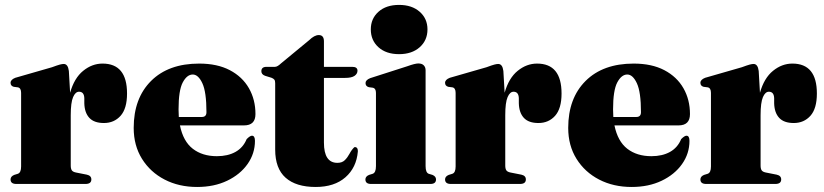

<svg xmlns="http://www.w3.org/2000/svg" viewBox="-20 -732 3280 764"><path d="M254 -449.5 259 -363Q275.5 -421.5 311 -450.2Q346.5 -479 388 -479Q485.5 -479 485.5 -360Q485.5 -300 459.8 -271.2Q434 -242.5 393.5 -242.5Q354.5 -242.5 335.5 -263Q316.5 -283.5 315.5 -321V-341.5Q314.5 -367 294.5 -367Q280 -367 270.8 -345.5Q261.5 -324 261.5 -273.5V-73.5Q261.5 -60.5 265.8 -54.2Q270 -48 282.5 -45.5L325.5 -37Q343.5 -33 343.5 -18Q343.5 0 320 0H45Q22 0 22 -18Q22 -30 36.5 -36L51 -40.5Q64 -45 64 -69.5V-362.5Q64 -382 51 -384.5L35 -386.5Q22 -390 22 -402.5Q22 -415 41 -422.5L187 -464.5Q208.5 -472.5 218 -475Q227.5 -477.5 233.5 -477.5Q250.5 -477.5 254 -449.5Z M996.5 -278Q996.5 -233 951 -233H696Q709 -169.5 747.2 -140Q785.5 -110.5 843 -110.5Q886.5 -110.5 917 -127.5Q947.5 -144.5 961.5 -178.5Q975 -192 982.5 -192Q994.5 -192 994.5 -171.5Q994.5 -121 965 -79.2Q935.5 -37.5 883.8 -12.8Q832 12 764.5 12Q692 12 635 -17.5Q578 -47 545 -100Q512 -153 512 -223Q512 -341 581.2 -410Q650.5 -479 772.5 -479Q844.5 -479 894.5 -452.8Q944.5 -426.5 970.5 -381Q996.5 -335.5 996.5 -278ZM690.5 -296.5Q690.5 -281 691.5 -266.5H783Q801.5 -266.5 801.5 -285.5Q801.5 -366 785.2 -400.8Q769 -435.5 747 -435.5Q724 -435.5 707.2 -404Q690.5 -372.5 690.5 -296.5Z M1060.5 -422.5 1034.5 -430.5Q1020 -436 1020 -448.5Q1020 -466 1040.5 -466H1074Q1084 -466 1098.5 -480L1210 -572Q1231 -592.5 1248.5 -592.5Q1269 -592.5 1269 -567.5V-466H1382Q1402.5 -466 1402.5 -450.5Q1402.5 -438.5 1390.8 -430.2Q1379 -422 1353 -422H1269V-164.5Q1269 -84 1322.5 -84Q1341.5 -84 1352.2 -94.8Q1363 -105.5 1370.8 -120.2Q1378.5 -135 1389.5 -146Q1395 -148 1399.5 -144.2Q1404 -140.5 1404 -129.5Q1398.5 -65 1354.5 -26.5Q1310.5 12 1236 12Q1158 12 1116.5 -24.8Q1075 -61.5 1075 -137V-401Q1075 -411 1071.5 -415.2Q1068 -419.5 1060.5 -422.5Z M1568 -516.5Q1516.5 -516.5 1486 -544Q1455.5 -571.5 1455.5 -615Q1455.5 -658 1486 -685.2Q1516.5 -712.5 1568 -712.5Q1619 -712.5 1650 -685.2Q1681 -658 1681 -615Q1681 -571.5 1650 -544Q1619 -516.5 1568 -516.5ZM1673.5 -452.5V-71Q1673.5 -45 1686 -40.5L1701 -36Q1715 -30 1715 -18Q1715 0 1692.5 0H1456.5Q1434 0 1434 -18Q1434 -30 1448.5 -36L1463 -40.5Q1476 -45 1476 -71V-362.5Q1476 -380.5 1463 -383L1448 -385Q1434.5 -388.5 1434.5 -401.5Q1434.5 -413.5 1453 -421L1601 -468.5Q1631.5 -479.5 1644.5 -479.5Q1659 -479.5 1666.2 -472Q1673.5 -464.5 1673.5 -452.5Z M1983 -449.5 1988 -363Q2004.5 -421.5 2040 -450.2Q2075.5 -479 2117 -479Q2214.5 -479 2214.5 -360Q2214.5 -300 2188.8 -271.2Q2163 -242.5 2122.5 -242.5Q2083.5 -242.5 2064.5 -263Q2045.5 -283.5 2044.5 -321V-341.5Q2043.5 -367 2023.5 -367Q2009 -367 1999.8 -345.5Q1990.5 -324 1990.5 -273.5V-73.5Q1990.5 -60.5 1994.8 -54.2Q1999 -48 2011.5 -45.5L2054.5 -37Q2072.5 -33 2072.5 -18Q2072.5 0 2049 0H1774Q1751 0 1751 -18Q1751 -30 1765.5 -36L1780 -40.5Q1793 -45 1793 -69.5V-362.5Q1793 -382 1780 -384.5L1764 -386.5Q1751 -390 1751 -402.5Q1751 -415 1770 -422.5L1916 -464.5Q1937.5 -472.5 1947 -475Q1956.5 -477.5 1962.5 -477.5Q1979.5 -477.5 1983 -449.5Z M2725.5 -278Q2725.5 -233 2680 -233H2425Q2438 -169.5 2476.2 -140Q2514.5 -110.5 2572 -110.5Q2615.5 -110.5 2646 -127.5Q2676.5 -144.5 2690.5 -178.5Q2704 -192 2711.5 -192Q2723.5 -192 2723.5 -171.5Q2723.5 -121 2694 -79.2Q2664.5 -37.5 2612.8 -12.8Q2561 12 2493.5 12Q2421 12 2364 -17.5Q2307 -47 2274 -100Q2241 -153 2241 -223Q2241 -341 2310.2 -410Q2379.5 -479 2501.5 -479Q2573.5 -479 2623.5 -452.8Q2673.5 -426.5 2699.5 -381Q2725.5 -335.5 2725.5 -278ZM2419.5 -296.5Q2419.5 -281 2420.5 -266.5H2512Q2530.5 -266.5 2530.5 -285.5Q2530.5 -366 2514.2 -400.8Q2498 -435.5 2476 -435.5Q2453 -435.5 2436.2 -404Q2419.5 -372.5 2419.5 -296.5Z M2999 -449.5 3004 -363Q3020.5 -421.5 3056 -450.2Q3091.5 -479 3133 -479Q3230.5 -479 3230.5 -360Q3230.5 -300 3204.8 -271.2Q3179 -242.5 3138.5 -242.5Q3099.5 -242.5 3080.5 -263Q3061.5 -283.5 3060.5 -321V-341.5Q3059.5 -367 3039.5 -367Q3025 -367 3015.8 -345.5Q3006.5 -324 3006.5 -273.5V-73.5Q3006.5 -60.5 3010.8 -54.2Q3015 -48 3027.5 -45.5L3070.5 -37Q3088.5 -33 3088.5 -18Q3088.5 0 3065 0H2790Q2767 0 2767 -18Q2767 -30 2781.5 -36L2796 -40.5Q2809 -45 2809 -69.5V-362.5Q2809 -382 2796 -384.5L2780 -386.5Q2767 -390 2767 -402.5Q2767 -415 2786 -422.5L2932 -464.5Q2953.5 -472.5 2963 -475Q2972.5 -477.5 2978.5 -477.5Q2995.5 -477.5 2999 -449.5Z"/></svg>

Font: Fraunces 72pt Black
Style: Regular
Weight: 900
Version: Version 1.000;[0bf87f6ff]